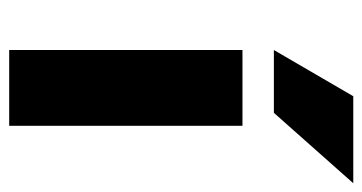

<svg xmlns="http://www.w3.org/2000/svg" viewBox="-210 -598 807 428"><g transform="rotate(90 194.0 -383.5)"><path d="M194 -767H388L231 -590H91ZM91 0V-520H260V0Z"/></g></svg>

Font: M PLUS 1p ExtraBold
Style: Regular
Weight: 800
Version: Version 1.062